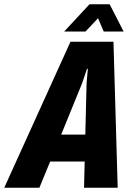

<svg xmlns="http://www.w3.org/2000/svg" viewBox="-79 -887 629 907"><path d="M318 0 321 -124H158L107 0H-59L254 -690H457L477 0ZM324 -251 330 -494 336 -562H332L309 -494L210 -251ZM344 -867H439L505 -738H411L384 -801L325 -738H224Z"/></svg>

Font: Decalotype ExtraBold Italic
Style: Regular
Weight: 800
Italic angle: -12°
Designer: Alfredo Marco Pradil
Foundry: Alfredo Marco Pradil
Version: Version 1.0